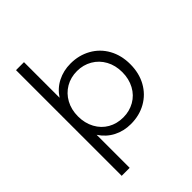

<svg xmlns="http://www.w3.org/2000/svg" viewBox="-241 -805 1106 1106"><g transform="rotate(-45 311.5 -252.5)"><path d="M581 -242Q581 -169 550 -113Q519 -57 464 -26Q409 5 340 5Q282 5 234.5 -19.5Q187 -44 156 -91V178H91V-683H156V-393Q186 -439 234 -463.5Q282 -488 340 -488Q408 -488 463.5 -457Q519 -426 550 -370Q581 -314 581 -242ZM336 -431Q284 -431 243 -407Q202 -383 178.5 -340Q155 -297 155 -242Q155 -187 178.5 -143.5Q202 -100 243 -76.5Q284 -53 336 -53Q386 -53 427.5 -76.5Q469 -100 492.5 -143.5Q516 -187 516 -242Q516 -297 492.5 -340Q469 -383 427.5 -407Q386 -431 336 -431Z"/></g></svg>

Font: Montserrat Ace
Style: Regular
Weight: 400
Designer: Julieta Ulanovsky
Foundry: Julieta Ulanovsky
Version: Version 1